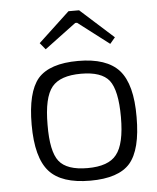

<svg xmlns="http://www.w3.org/2000/svg" viewBox="-52 -755 666 812"><g transform="rotate(-5 281.0 -349.0)"><path d="M433 -557 301 -658H293L159 -558L136 -586L269 -710H314L455 -583ZM465 -438Q518 -378 517 -239Q517 -101 468 -44Q419 12 299 12Q177 12 125 -46Q72 -105 72 -245Q72 -383 120 -440Q170 -497 291 -497Q412 -497 465 -438ZM175 -399Q139 -355 139 -239Q138 -126 171 -84Q204 -42 292 -42Q381 -42 415 -86Q451 -130 451 -245Q451 -358 418 -401Q385 -442 299 -442Q210 -442 175 -399Z"/></g></svg>

Font: Taylor Sans Light
Style: Regular
Weight: 300
Italic angle: -8°
Designer: Natanael Gama
Version: Version 1.001 September 8, 2015